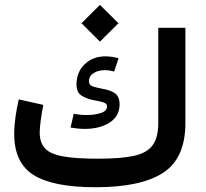

<svg xmlns="http://www.w3.org/2000/svg" viewBox="-20 -785 865 805"><path d="M321.8 -687.5 398.9 -764.6 476.6 -687.5 398.9 -610.4ZM335.4 -244.6Q309.6 -244.6 275.9 -250L289.1 -308.1Q316.9 -302.7 343.8 -302.7Q376 -302.7 402.3 -311Q428.7 -319.3 428.7 -338.4Q428.7 -350.6 415.5 -355.2Q402.3 -359.9 376.5 -364.3Q342.3 -370.6 321.5 -384.3Q300.8 -397.9 300.8 -430.2Q300.8 -483.4 335.4 -516.1Q370.1 -548.8 421.9 -548.8Q448.2 -548.8 477.1 -540.5L458.5 -484.9Q439.5 -490.7 418.5 -490.7Q391.6 -490.7 372.3 -478.5Q353 -466.3 353 -444.3Q353 -429.2 366.9 -423.6Q380.9 -418 410.6 -412.6Q442.4 -407.2 461.9 -393.8Q481.4 -380.4 481.4 -347.2Q481.4 -297.9 439.7 -271.2Q397.9 -244.6 335.4 -244.6ZM390.6 -119.6Q484.9 -119.6 540 -131.3Q595.2 -143.1 619.4 -175.3Q643.6 -207.5 643.6 -269.5V-668.5H757.3V-269.5Q757.3 -121.6 664.3 -60.8Q571.3 0 381.3 0Q202.1 0 120.8 -51.3Q39.6 -102.5 39.6 -223.1Q39.6 -255.4 44.9 -294.2Q50.3 -333 58.6 -368.2L161.6 -345.2Q155.8 -316.9 151.1 -283Q146.5 -249 146.5 -229Q146.5 -187 168.5 -163.1Q190.4 -139.2 243.9 -129.4Q297.4 -119.6 390.6 -119.6Z"/></svg>

Font: Estedad-FD SemiBold
Style: Regular
Weight: 600
Designer: Amin Abedi
Version: Version 7.3